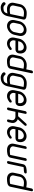

<svg xmlns="http://www.w3.org/2000/svg" viewBox="2206 -2976 947 5399"><g transform="rotate(90 2679.5 -276.5)"><path d="M453 -465Q428 -471 396.5 -474Q365 -477 339 -477H327Q301 -477 276.5 -469Q252 -461 230.5 -446.5Q209 -432 194 -411Q179 -390 174 -364L137 -191Q131 -164 137 -142.5Q143 -121 158 -106.5Q173 -92 194.5 -84.5Q216 -77 242 -77H252Q279 -77 312.5 -80Q346 -83 374 -90ZM437 -28Q429 11 412 48Q395 85 366 113.5Q337 142 293.5 159.5Q250 177 188 177Q159 177 131 167.5Q103 158 82 143.5Q61 129 49.5 111.5Q38 94 41 79Q44 63 58 51.5Q72 40 88 40Q100 40 108.5 49.5Q117 59 128.5 70.5Q140 82 157.5 91.5Q175 101 204 101Q239 101 264.5 94.5Q290 88 307.5 75.5Q325 63 336.5 43Q348 23 355 -4L360 -15Q357 -14 353.5 -12.5Q350 -11 348 -10Q307 -2 277.5 -1Q248 0 226 0Q185 0 150.5 -14Q116 -28 93 -53Q70 -78 60.5 -113Q51 -148 60 -191L97 -364Q106 -408 130.5 -443Q155 -478 189 -503Q223 -528 262.5 -541Q302 -554 343 -554Q368 -554 403 -552Q438 -550 469 -541Q500 -532 518 -512.5Q536 -493 529 -459Z M575 -342Q584 -385 608.5 -423Q633 -461 667 -489.5Q701 -518 742.5 -534Q784 -550 826 -550Q869 -550 903 -534Q937 -518 959 -489.5Q981 -461 989 -423Q997 -385 988 -342L959 -208Q950 -165 926 -127Q902 -89 868 -61Q834 -33 793 -16.5Q752 0 709 0Q667 0 632.5 -16.5Q598 -33 576 -61Q554 -89 545.5 -127Q537 -165 546 -208ZM623 -208Q618 -181 623 -157Q628 -133 641.5 -115Q655 -97 677 -87Q699 -77 726 -77Q751 -77 776.5 -87Q802 -97 824 -115Q846 -133 862 -157Q878 -181 883 -208L912 -343Q918 -372 913 -396Q908 -420 893.5 -437Q879 -454 857.5 -463.5Q836 -473 810 -473Q784 -473 758.5 -463.5Q733 -454 711.5 -437Q690 -420 674 -396Q658 -372 652 -342Z M1139 -314H1399Q1406 -347 1403 -376Q1400 -405 1387.5 -426.5Q1375 -448 1354 -460.5Q1333 -473 1303 -473Q1275 -473 1249.5 -463Q1224 -453 1202.5 -435.5Q1181 -418 1166 -394Q1151 -370 1145 -343ZM1325 -120Q1338 -133 1356 -133Q1372 -133 1380 -121Q1388 -109 1385 -94Q1384 -89 1382 -83Q1380 -77 1374 -72Q1287 0 1202 0Q1159 0 1125 -16Q1091 -32 1069 -59.5Q1047 -87 1038.5 -124.5Q1030 -162 1039 -205L1068 -343Q1077 -386 1101.5 -423.5Q1126 -461 1160 -489Q1194 -517 1235 -533.5Q1276 -550 1319 -550Q1362 -550 1396.5 -533Q1431 -516 1452.5 -486Q1474 -456 1481.5 -415Q1489 -374 1479 -326Q1470 -284 1440 -261Q1410 -238 1367 -238H1131L1121 -240V-230L1116 -205Q1110 -179 1116 -156Q1122 -133 1136 -115.5Q1150 -98 1171.5 -87.5Q1193 -77 1219 -77Q1257 -77 1284 -91.5Q1311 -106 1325 -120Z M1597 -190Q1591 -162 1598 -141Q1605 -120 1621 -105.5Q1637 -91 1660 -84Q1683 -77 1710 -77Q1720 -77 1737.5 -77.5Q1755 -78 1774 -79.5Q1793 -81 1809.5 -84Q1826 -87 1834 -92L1913 -464Q1883 -471 1850.5 -474Q1818 -477 1786 -477Q1761 -477 1736 -468.5Q1711 -460 1690 -445Q1669 -430 1654 -409Q1639 -388 1634 -363ZM1557 -364Q1566 -406 1590.5 -441Q1615 -476 1649 -501Q1683 -526 1722.5 -540Q1762 -554 1803 -554Q1826 -554 1857.5 -552.5Q1889 -551 1930 -542L1962 -693Q1965 -709 1979 -719.5Q1993 -730 2009 -730Q2026 -730 2034.5 -719Q2043 -708 2040 -692L1913 -95Q1905 -60 1880.5 -41Q1856 -22 1824.5 -13Q1793 -4 1758 -2Q1723 0 1695 0H1686Q1645 0 1610.5 -13.5Q1576 -27 1553 -52Q1530 -77 1520.5 -112Q1511 -147 1520 -190Z M2425 -465Q2400 -471 2368.5 -474Q2337 -477 2311 -477H2299Q2273 -477 2248.5 -469Q2224 -461 2202.5 -446.5Q2181 -432 2166 -411Q2151 -390 2146 -364L2109 -191Q2103 -164 2109 -142.5Q2115 -121 2130 -106.5Q2145 -92 2166.5 -84.5Q2188 -77 2214 -77H2224Q2251 -77 2284.5 -80Q2318 -83 2346 -90ZM2409 -28Q2401 11 2384 48Q2367 85 2338 113.5Q2309 142 2265.5 159.5Q2222 177 2160 177Q2131 177 2103 167.5Q2075 158 2054 143.5Q2033 129 2021.5 111.5Q2010 94 2013 79Q2016 63 2030 51.5Q2044 40 2060 40Q2072 40 2080.5 49.5Q2089 59 2100.5 70.5Q2112 82 2129.5 91.5Q2147 101 2176 101Q2211 101 2236.5 94.5Q2262 88 2279.5 75.5Q2297 63 2308.5 43Q2320 23 2327 -4L2332 -15Q2329 -14 2325.5 -12.5Q2322 -11 2320 -10Q2279 -2 2249.5 -1Q2220 0 2198 0Q2157 0 2122.5 -14Q2088 -28 2065 -53Q2042 -78 2032.5 -113Q2023 -148 2032 -191L2069 -364Q2078 -408 2102.5 -443Q2127 -478 2161 -503Q2195 -528 2234.5 -541Q2274 -554 2315 -554Q2340 -554 2375 -552Q2410 -550 2441 -541Q2472 -532 2490 -512.5Q2508 -493 2501 -459Z M2618 -314H2878Q2885 -347 2882 -376Q2879 -405 2866.5 -426.5Q2854 -448 2833 -460.5Q2812 -473 2782 -473Q2754 -473 2728.5 -463Q2703 -453 2681.5 -435.5Q2660 -418 2645 -394Q2630 -370 2624 -343ZM2804 -120Q2817 -133 2835 -133Q2851 -133 2859 -121Q2867 -109 2864 -94Q2863 -89 2861 -83Q2859 -77 2853 -72Q2766 0 2681 0Q2638 0 2604 -16Q2570 -32 2548 -59.5Q2526 -87 2517.5 -124.5Q2509 -162 2518 -205L2547 -343Q2556 -386 2580.5 -423.5Q2605 -461 2639 -489Q2673 -517 2714 -533.5Q2755 -550 2798 -550Q2841 -550 2875.5 -533Q2910 -516 2931.5 -486Q2953 -456 2960.5 -415Q2968 -374 2958 -326Q2949 -284 2919 -261Q2889 -238 2846 -238H2610L2600 -240V-230L2595 -205Q2589 -179 2595 -156Q2601 -133 2615 -115.5Q2629 -98 2650.5 -87.5Q2672 -77 2698 -77Q2736 -77 2763 -91.5Q2790 -106 2804 -120Z M3080 -39Q3077 -22 3064 -11Q3051 0 3035 0Q3018 0 3009.5 -11Q3001 -22 3004 -39L3105 -514Q3109 -530 3122.5 -541.5Q3136 -553 3153 -553Q3169 -553 3177 -541.5Q3185 -530 3181 -514L3139 -313H3248L3452 -536Q3467 -553 3489 -553Q3508 -553 3514 -540Q3520 -527 3517 -514Q3514 -500 3506 -493L3340 -310L3329 -303Q3330 -302 3334.5 -301.5Q3339 -301 3341 -300Q3394 -277 3420.5 -230.5Q3447 -184 3434 -123L3416 -39Q3413 -22 3400 -11Q3387 0 3370 0Q3353 0 3345 -11Q3337 -22 3340 -39L3358 -123Q3364 -149 3358 -170Q3352 -191 3337 -206Q3322 -221 3301 -229Q3280 -237 3255 -237H3123Z M3632 -314H3892Q3899 -347 3896 -376Q3893 -405 3880.5 -426.5Q3868 -448 3847 -460.5Q3826 -473 3796 -473Q3768 -473 3742.5 -463Q3717 -453 3695.5 -435.5Q3674 -418 3659 -394Q3644 -370 3638 -343ZM3818 -120Q3831 -133 3849 -133Q3865 -133 3873 -121Q3881 -109 3878 -94Q3877 -89 3875 -83Q3873 -77 3867 -72Q3780 0 3695 0Q3652 0 3618 -16Q3584 -32 3562 -59.5Q3540 -87 3531.5 -124.5Q3523 -162 3532 -205L3561 -343Q3570 -386 3594.5 -423.5Q3619 -461 3653 -489Q3687 -517 3728 -533.5Q3769 -550 3812 -550Q3855 -550 3889.5 -533Q3924 -516 3945.5 -486Q3967 -456 3974.5 -415Q3982 -374 3972 -326Q3963 -284 3933 -261Q3903 -238 3860 -238H3624L3614 -240V-230L3609 -205Q3603 -179 3609 -156Q3615 -133 3629 -115.5Q3643 -98 3664.5 -87.5Q3686 -77 3712 -77Q3750 -77 3777 -91.5Q3804 -106 3818 -120Z M4427 -518Q4430 -533 4443 -544Q4456 -555 4473 -555Q4490 -555 4498.5 -544Q4507 -533 4504 -518L4415 -99Q4407 -62 4380 -42Q4353 -22 4319 -13Q4285 -4 4248.5 -2.5Q4212 -1 4187 -1Q4146 -1 4111.5 -15Q4077 -29 4054.5 -54Q4032 -79 4023 -114Q4014 -149 4023 -192L4091 -515Q4095 -532 4108 -543Q4121 -554 4138 -554Q4154 -554 4162 -543Q4170 -532 4166 -515L4098 -192Q4091 -162 4099.5 -140.5Q4108 -119 4126 -105Q4144 -91 4169 -84.5Q4194 -78 4221 -78Q4236 -78 4252 -80L4284 -82Q4300 -84 4314 -86Q4328 -88 4336 -89Z M4587 -38Q4584 -22 4570 -11Q4556 0 4540 0Q4524 0 4515.5 -11Q4507 -22 4510 -38L4599 -457Q4607 -493 4633.5 -512.5Q4660 -532 4694 -541Q4728 -550 4764 -552Q4800 -554 4827 -554Q4843 -554 4851.5 -543Q4860 -532 4857 -516Q4852 -493 4833 -485Q4814 -477 4788.5 -474.5Q4763 -472 4733.5 -472Q4704 -472 4678 -465Z M4915 -190Q4909 -162 4916 -141Q4923 -120 4939 -105.5Q4955 -91 4978 -84Q5001 -77 5028 -77Q5038 -77 5055.5 -77.5Q5073 -78 5092 -79.5Q5111 -81 5127.5 -84Q5144 -87 5152 -92L5231 -464Q5201 -471 5168.5 -474Q5136 -477 5104 -477Q5079 -477 5054 -468.5Q5029 -460 5008 -445Q4987 -430 4972 -409Q4957 -388 4952 -363ZM4875 -364Q4884 -406 4908.5 -441Q4933 -476 4967 -501Q5001 -526 5040.5 -540Q5080 -554 5121 -554Q5144 -554 5175.5 -552.5Q5207 -551 5248 -542L5280 -693Q5283 -709 5297 -719.5Q5311 -730 5327 -730Q5344 -730 5352.5 -719Q5361 -708 5358 -692L5231 -95Q5223 -60 5198.5 -41Q5174 -22 5142.5 -13Q5111 -4 5076 -2Q5041 0 5013 0H5004Q4963 0 4928.5 -13.5Q4894 -27 4871 -52Q4848 -77 4838.5 -112Q4829 -147 4838 -190Z"/></g></svg>

Font: VDS Compensated
Style: Light Italic
Weight: 300
Italic angle: -12°
Designer: artmaker
Foundry: artmaker
Version: Version 1.000 2012 initial release